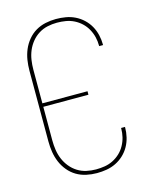

<svg xmlns="http://www.w3.org/2000/svg" viewBox="-113 -819 726 904"><g transform="rotate(-15 250.0 -367.5)"><path d="M247 8Q221 8 195.5 2.5Q170 -3 148 -16Q126 -29 109 -49.5Q92 -70 82 -94Q72 -118 68 -143.5Q64 -169 64 -195V-540Q64 -566 68 -591.5Q72 -617 82 -641Q92 -665 109 -685.5Q126 -706 148 -719Q170 -732 195.5 -737.5Q221 -743 247 -743Q271 -743 294.5 -739Q318 -735 339.5 -724.5Q361 -714 378.5 -697.5Q396 -681 407.5 -660.5Q419 -640 424.5 -616.5Q430 -593 430 -570V-567H411V-569Q411 -591 406 -611.5Q401 -632 390.5 -651Q380 -670 364.5 -684.5Q349 -699 330 -708.5Q311 -718 290 -721.5Q269 -725 247 -725Q224 -725 201 -720Q178 -715 158 -702.5Q138 -690 123 -671.5Q108 -653 99 -631.5Q90 -610 86.5 -586.5Q83 -563 83 -540V-376H303V-359H83V-195Q83 -172 86.5 -148.5Q90 -125 99 -103.5Q108 -82 123 -63.5Q138 -45 158 -32.5Q178 -20 201 -15Q224 -10 247 -10Q269 -10 290 -13.5Q311 -17 330 -26.5Q349 -36 364.5 -50.5Q380 -65 390.5 -84Q401 -103 406 -123.5Q411 -144 411 -166V-168H430V-165Q430 -142 424.5 -118.5Q419 -95 407.5 -74.5Q396 -54 378.5 -37.5Q361 -21 339.5 -10.5Q318 0 294.5 4Q271 8 247 8Z"/></g></svg>

Font: Iosevka Curly Thin
Style: Regular
Weight: 100
Monospace: yes
Designer: Belleve Invis
Foundry: Belleve Invis
Version: Version 22.1.2; ttfautohint (v1.8.4)